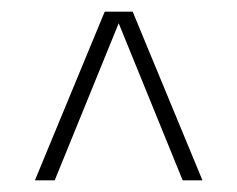

<svg xmlns="http://www.w3.org/2000/svg" viewBox="-20 -693 408 330"><path d="M40 -383 160 -673H208L328 -383H294L184 -653L74 -383Z"/></svg>

Font: Geist Thin
Style: Regular
Weight: 400
Designer: Basement.studio, Andrés Briganti, Mateo Zaragoza
Foundry: Basement.studio, Vercel, Andrés Briganti, Guido Ferreyra, Mateo Zaragoza
Version: Version 1.401